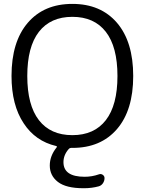

<svg xmlns="http://www.w3.org/2000/svg" viewBox="-20 -783 754 1000"><path d="M40 -387.7Q40 -565.4 124.5 -664.1Q209 -762.7 356.9 -762.7Q504.9 -762.7 589.4 -664.1Q673.8 -565.4 673.8 -387.2Q673.8 -209 589.4 -110.8Q504.9 -12.7 357.4 -12.7H349.6Q342.8 -12.7 337.9 -6.8Q310.5 24.4 310.5 61.5Q310.5 137.7 420.9 137.7Q459 137.7 495.1 125Q505.9 121.1 515.1 127.4Q524.4 133.8 524.4 144.5Q524.4 159.2 516.1 171.4Q507.8 183.6 494.1 187.5Q458 197.3 418.9 197.3Q417 197.3 414.1 197.3Q324.2 197.3 281.7 164.6Q239.3 131.8 239.3 79.1Q239.3 29.3 274.4 -14.6Q279.3 -20.5 272.5 -22.5Q164.1 -47.9 103.5 -140.6Q40 -235.4 40 -387.7ZM182.6 -157.2Q243.2 -79.1 356.9 -79.1Q470.7 -79.1 531.2 -157.2Q591.8 -235.4 591.8 -387.2Q591.8 -539.1 531.2 -617.2Q470.7 -695.3 356.9 -695.3Q243.2 -695.3 182.6 -617.2Q122.1 -539.1 122.1 -387.2Q122.1 -235.4 182.6 -157.2Z"/></svg>

Font: Gen Jyuu Gothic Normal
Style: Regular
Weight: 300
Designer: [Source Han Sans]
Ryoko NISHIZUKA  (kana & ideographs); Paul D. Hunt (Latin, Greek & Cyrillic); Wenlong ZHANG  (bopomofo
Version: Version 1.002.20150607